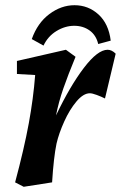

<svg xmlns="http://www.w3.org/2000/svg" viewBox="-20 -703 464 737"><path d="M115 -415 45 -419V-469L233 -512L270 -485Q241 -415 223 -363Q205 -311 195 -260Q249 -373 302 -442.5Q355 -512 393 -512Q409 -512 424 -497L383 -325Q369 -332 351.5 -338.5Q334 -345 325 -345Q300 -345 273.5 -313.5Q247 -282 226.5 -236.5Q206 -191 197 -152Q186 -99 180 -3L71 14L38 -3Q73 -134 90.5 -229.5Q108 -325 115 -415ZM266 -683Q319 -683 358 -647.5Q397 -612 405 -547L357 -534Q349 -568 324 -586Q299 -604 265 -604Q230 -604 197 -584Q164 -564 147 -528L102 -553Q124 -615 169.5 -649Q215 -683 266 -683Z"/></svg>

Font: Andada Pro ExtraBold
Style: Italic
Weight: 800
Italic angle: -6.99998°
Designer: Carolina Giovagnoli
Foundry: Huerta Tipografica
Version: Version 3.005; ttfautohint (v1.8.4)